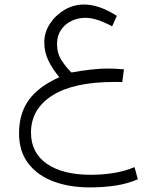

<svg xmlns="http://www.w3.org/2000/svg" viewBox="-20 -483 678 832"><path d="M465.8 -368.7Q433.1 -386.7 404.1 -396.2Q375 -405.8 349.1 -405.8Q317.9 -405.8 289.8 -392.3Q261.7 -378.9 244.4 -353.5Q227.1 -328.1 227.1 -293Q227.1 -251.5 247.1 -220.9Q267.1 -190.4 289.6 -168.9Q332.5 -176.8 373.3 -181.4Q414.1 -186 445.3 -186Q463.9 -186 481.9 -185.1Q500 -184.1 517.1 -182.6L509.8 -127.4Q498.5 -127.9 490.5 -127.9Q482.4 -127.9 476.1 -127.9Q298.8 -127.9 206.5 -69.1Q114.3 -10.3 114.3 91.3Q114.3 179.2 183.1 226.8Q252 274.4 374 274.4Q421.9 274.4 469.2 267.3Q516.6 260.3 563 241.2L577.1 293.9Q532.2 313.5 479.5 321.3Q426.8 329.1 368.7 329.1Q280.8 329.1 211.7 303.2Q142.6 277.3 102.5 225.1Q62.5 172.9 62.5 94.7Q62.5 7.8 105.7 -50.8Q148.9 -109.4 237.3 -148.4Q208.5 -182.1 190.2 -219.5Q171.9 -256.8 171.9 -299.3Q171.9 -342.3 196 -379.6Q220.2 -417 259.5 -440.2Q298.8 -463.4 344.2 -463.4Q410.2 -463.4 486.3 -414.1Z"/></svg>

Font: Vazir Thin FD-WOL
Style: Thin-FD-WOL
Weight: 100
Designer: Saber Rastikerdar
Foundry: Saber Rastikerdar
Version: Version 30.1.0